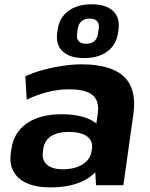

<svg xmlns="http://www.w3.org/2000/svg" viewBox="-20 -843 682 874"><path d="M406.2 -194.1 424.9 -324.7Q433.4 -383 401.9 -409.7Q370.4 -436.4 293.9 -436.4Q246.4 -436.4 197.1 -424.2Q147.9 -412 101.8 -389.1L95.2 -495.7Q129.4 -511.6 173.4 -523.9Q217.4 -536.1 263.8 -543.1Q310.3 -550.1 350.9 -550.1Q485.5 -550.1 544.3 -494Q603 -437.9 587.4 -324.7L541.6 0H417ZM209.3 10.1Q114.5 10.1 66.8 -31.2Q19.1 -72.5 29.1 -146.1L32.1 -165.7Q42.6 -240.3 102.3 -281.6Q161.9 -322.9 260.3 -322.9Q363.1 -322.9 416.2 -282.9Q469.3 -242.8 458.8 -169.2L455.9 -148.1Q445.9 -73.5 380.5 -31.7Q315.1 10.1 209.3 10.1ZM265.8 -72.4Q320.7 -72.4 356.1 -94.9Q391.5 -117.4 397 -155L398.5 -165.8Q403.9 -201.9 376.2 -222.2Q348.4 -242.5 293.5 -242.5Q243.5 -242.5 213 -223.4Q182.5 -204.3 176.5 -162.9L175.6 -153Q169.6 -114.5 193.7 -93.4Q217.7 -72.4 265.8 -72.4ZM362.8 -578.6Q297.3 -578.6 265.1 -609.4Q232.8 -640.1 240.4 -694.4L242.4 -707.8Q249.9 -762.6 291 -793Q332 -823.5 397 -823.5Q462.4 -823.5 494.7 -793Q526.9 -762.6 519.4 -707.8L517.4 -694.4Q509.9 -639.5 469 -609.1Q428.2 -578.6 362.8 -578.6ZM371.9 -643.8Q395.3 -643.8 409 -655.3Q422.7 -666.8 425.6 -687.7L429.7 -714.5Q432.7 -735.4 421.7 -746.8Q410.8 -758.3 387.9 -758.3Q365.5 -758.3 351.6 -746.8Q337.6 -735.4 334.6 -714.5L330.6 -687.7Q327.6 -666.8 338.6 -655.3Q349.5 -643.8 371.9 -643.8Z"/></svg>

Font: Pathway Extreme 8pt Thin
Style: Italic
Weight: 100
Italic angle: -8°
Designer: Eduardo Rodriguez Tunni
Foundry: Eduardo Rodriguez Tunni
Version: Version 1.000